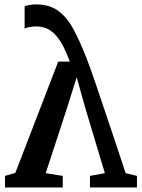

<svg xmlns="http://www.w3.org/2000/svg" viewBox="-20 -826 625 846"><path d="M140.5 -806.5Q197 -806.5 235.2 -779.2Q273.5 -752 302.5 -699.2Q331.5 -646.5 361.5 -569Q365 -560.5 375.2 -532.5Q385.5 -504.5 400.8 -459.5Q416 -414.5 436.2 -354.5Q456.5 -294.5 481.2 -221Q506 -147.5 533.5 -63L583.5 -51V0H376.5V-51L442 -63L355.5 -351L318 -485.5L276 -352L181.5 -63L256.5 -51V0H2V-51L47.5 -64L236.5 -554.5H287.5Q271 -600 254 -630.2Q237 -660.5 219 -677.8Q201 -695 181.5 -702.2Q162 -709.5 140 -709.5Q124.5 -709.5 109.8 -706.8Q95 -704 88.5 -699.5V-798Q96.5 -802 110.2 -804.2Q124 -806.5 140.5 -806.5Z"/></svg>

Font: Merriweather 20pt SemiBold
Style: Regular
Weight: 600
Version: Version 2.100